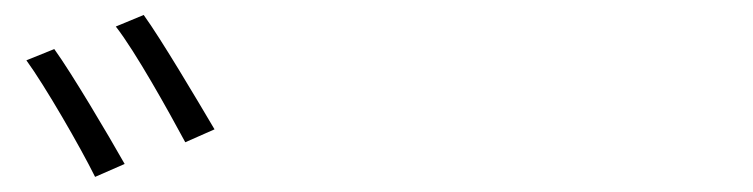

<svg xmlns="http://www.w3.org/2000/svg" viewBox="-20 -816 996 254"><path d="M51.8 -751.1 14.9 -736.2C39.1 -703.1 85.9 -622.2 105.8 -582L144.9 -599.1C122.9 -638.1 74.9 -719.1 51.8 -751.1ZM170.1 -796.2 133.2 -780.9C159.1 -747.9 203.1 -668.7 225.1 -627.8L263.8 -644.9C240.8 -683.9 193.2 -764.2 170.1 -796.2Z"/></svg>

Font: Karasuma Gothic
Style: Light
Weight: 300
Designer: Rasmus Andersson / Ryoko Nishizuka
Foundry: rsms
Version: Version 1.00